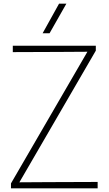

<svg xmlns="http://www.w3.org/2000/svg" viewBox="-20 -1030 594 1050"><path d="M514 0H40V-27L458 -747L303 -746Q239 -746 176 -745.5Q113 -745 50 -745V-780H504V-753L86 -33L247 -34Q314 -34 380.5 -34.5Q447 -35 514 -35ZM251 -848H213L303 -1010H343Z"/></svg>

Font: Tanohe Sans ExtraLight
Style: Regular
Weight: 250
Designer: Village Type and Design LLC & Cristiano Sobral
Foundry: Cooper Hewitt Smithsonian Design Museum
Version: Version 1.00;September 29, 2021;FontCreator 13.0.0.2655 64-b